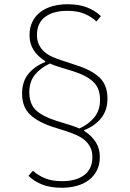

<svg xmlns="http://www.w3.org/2000/svg" viewBox="-20 -730 610 904"><path d="M451 -260Q451 -315 419 -345Q387 -375 323 -395L258 -415Q247 -418 236.5 -422Q226 -426 215 -431Q170 -410 144 -377.5Q118 -345 118 -296Q118 -240 150 -210.5Q182 -181 246 -161L311 -141Q322 -137 332.5 -133.5Q343 -130 354 -125Q399 -146 425 -178.5Q451 -211 451 -260ZM450 9Q450 45 436 72.5Q422 100 398 118Q374 136 341.5 145Q309 154 271 154Q217 154 179 139Q141 124 114 98L135 74Q158 95 191 109Q224 123 272 123Q339 123 377 94Q415 65 415 9Q415 -17 405.5 -36Q396 -55 380 -69Q364 -83 342 -93Q320 -103 296 -111L230 -132Q159 -155 121.5 -190.5Q84 -226 84 -290Q84 -345 113 -381.5Q142 -418 193 -438V-442Q158 -464 138.5 -494Q119 -524 119 -565Q119 -601 133 -628.5Q147 -656 171 -674Q195 -692 227.5 -701Q260 -710 298 -710Q352 -710 390 -695Q428 -680 455 -654L434 -629Q411 -651 378 -665Q345 -679 297 -679Q230 -679 192 -650Q154 -621 154 -565Q154 -539 163.5 -519.5Q173 -500 189 -486Q205 -472 227 -462Q249 -452 273 -445L339 -423Q410 -401 448 -365.5Q486 -330 486 -266Q486 -211 456.5 -174Q427 -137 376 -117V-114Q411 -92 430.5 -61.5Q450 -31 450 9Z"/></svg>

Font: IBM Plex Sans Hebrew ExtraLight
Style: Regular
Weight: 200
Designer: Mike Abbink, Paul van der Laan, Pieter van Rosmalen, Yanek Iontef
Foundry: Bold Monday
Version: Version 1.2